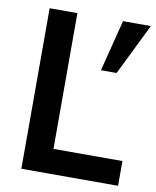

<svg xmlns="http://www.w3.org/2000/svg" viewBox="-80 -759 668 821"><g transform="rotate(10 254.0 -348.5)"><path d="M489 0H69V-697H189.5V-107.5H489ZM399 -474H331L387.5 -697H508.5Z"/></g></svg>

Font: Acari Sans Neue
Style: Bold
Weight: 700
Designer: Alfredo Marco Pradil (font), Cristiano Sobral (main changes)
Foundry: Hanken Design Co. (font), Cristiano Sobral (main changes)
Version: Version 2.459;March 19, 2022;FontCreator 14.0.0.2808 64-bit;